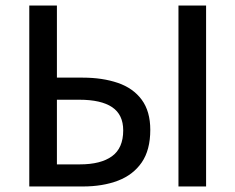

<svg xmlns="http://www.w3.org/2000/svg" viewBox="-20 -675 852 695"><path d="M86 0V-655H186V-394H279Q351 -394 406.5 -375Q462 -356 493 -314Q524 -272 524 -205Q524 -132 493 -87Q462 -42 407 -21Q352 0 279 0ZM186 -80H269Q345 -80 385.5 -109.5Q426 -139 426 -203Q426 -260 386 -287Q346 -314 267 -314H186ZM626 0V-655H726V0Z"/></svg>

Font: Source Sans 3 Medium
Style: Regular
Weight: 500
Designer: Paul D. Hunt
Foundry: Adobe
Version: Version 3.052;hotconv 1.1.0;makeotfexe 2.6.0